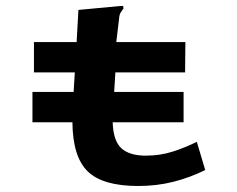

<svg xmlns="http://www.w3.org/2000/svg" viewBox="-20 -608 790 639"><path d="M88 -201V-302H225L229 -367H93V-468H235L241 -575L380 -588H390L391 -580Q386 -573 381.5 -566Q377 -559 376 -543L367 -468H597L596 -367H364L360 -302H591V-201H355Q357 -139 384 -114.5Q411 -90 465 -90Q513 -90 555 -103.5Q597 -117 635 -136L663 -42Q612 -17 557 -3Q502 11 440 11Q322 11 272 -37.5Q222 -86 221 -201Z"/></svg>

Font: Inconsolata ExtraExpanded ExtraBold
Style: Regular
Weight: 800
Width: 8
Monospace: yes
Designer: Raph Levien, Cyreal, Brenton Simpson
Foundry: Raph Levien, Cyreal, Google
Version: Version 3.001; ttfautohint (v1.8.2.53-6de2)